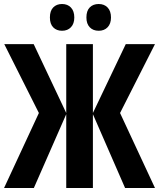

<svg xmlns="http://www.w3.org/2000/svg" viewBox="-28 -933 789 953"><path d="M165 -372.1 -6.8 -713.9H139.2L300.8 -372.1V-713.9H433.1V-372.1L596.2 -713.9H741.2L567.9 -372.1L741.2 0H592.8L433.1 -366.2V0H300.8V-366.2L140.1 0H-7.8ZM219.7 -846.2Q219.7 -879.4 236.3 -896.2Q252.9 -913.1 279.8 -913.1Q307.6 -913.1 324.2 -895.5Q340.8 -877.9 340.8 -846.2Q340.8 -815.4 324.2 -797.9Q307.6 -780.3 279.8 -780.3Q252.9 -780.3 236.3 -797.1Q219.7 -814 219.7 -846.2ZM400.9 -846.2Q400.9 -879.4 417.5 -896.2Q434.1 -913.1 461.9 -913.1Q489.7 -913.1 506.3 -895.5Q522.9 -877.9 522.9 -846.2Q522.9 -815.4 506.3 -797.9Q489.7 -780.3 461.9 -780.3Q434.1 -780.3 417.5 -797.6Q400.9 -814.9 400.9 -846.2Z"/></svg>

Font: Open Sans Condensed
Style: Bold
Weight: 700
Width: 3
Designer: Monotype Design Team
Foundry: Monotype Imaging Inc.
Version: Version 3.003; ttfautohint (v1.8.4)